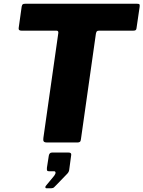

<svg xmlns="http://www.w3.org/2000/svg" viewBox="-20 -762 767 1027"><path d="M96 -727Q98 -736 101.5 -739Q105 -742 117 -742H712Q724 -742 726 -738.5Q728 -735 727 -726L710 -610Q709 -603 705 -600.5Q701 -598 692 -598H510Q501 -598 498 -594.5Q495 -591 493 -582L413 -18Q412 -7 407.5 -3.5Q403 0 396 0H230Q218 0 214 -5.5Q210 -11 212 -24L292 -586Q293 -598 282 -598H95Q77 -598 80 -613ZM228 245Q223 245 222.5 240Q222 235 227 230L270 178Q278 167 277 160.5Q276 154 269 154H242Q234 154 232 150Q230 146 231 135L241 71Q244 54 258 54H347Q362 54 361 66L350 148Q348 159 339 168L282 227Q275 234 269.5 239.5Q264 245 254 245H228Z"/></svg>

Font: Libre Franklin Thin ExtraBold
Style: Italic
Weight: 800
Italic angle: -8°
Version: Version 2.000